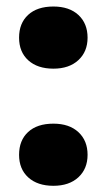

<svg xmlns="http://www.w3.org/2000/svg" viewBox="-20 -576 336 604"><path d="M40 -89Q40 -134.5 68.5 -160.8Q97 -187 148 -187Q198 -187 226.8 -160.2Q255.5 -133.5 255.5 -89Q255.5 -45 226.5 -18.2Q197.5 8.5 148 8.5Q98 8.5 69 -17.8Q40 -44 40 -89ZM40 -457.5Q40 -503 68.5 -529.2Q97 -555.5 148 -555.5Q198 -555.5 226.8 -528.8Q255.5 -502 255.5 -457.5Q255.5 -413.5 226.5 -386.8Q197.5 -360 148 -360Q98 -360 69 -386.2Q40 -412.5 40 -457.5Z"/></svg>

Font: Encode Sans Semi Expanded
Style: Bold
Weight: 700
Width: 6
Designer: Multiple Designers
Foundry: Impallari Type
Version: Version 2.000